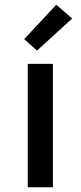

<svg xmlns="http://www.w3.org/2000/svg" viewBox="-20 -789 340 809"><path d="M97 0V-520H203V0ZM136 -576 82 -624 217 -769 284 -711Z"/></svg>

Font: Iosevka Aile Semibold
Style: Regular
Weight: 600
Designer: Belleve Invis
Foundry: Belleve Invis
Version: Version 31.1.0; ttfautohint (v1.8.4)